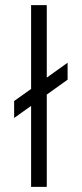

<svg xmlns="http://www.w3.org/2000/svg" viewBox="-20 -727 318 747"><path d="M162 0H101V-315L35 -268V-334L101 -381V-707H162V-425L243 -483V-417L162 -359Z"/></svg>

Font: Hind Kochi Light
Style: Regular
Weight: 300
Designer: Dhruvi Tolia
Foundry: Indian Type Foundry
Version: Version 0.702;PS 1.0;hotconv 1.0.81;makeotf.lib2.5.63406